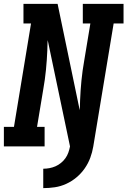

<svg xmlns="http://www.w3.org/2000/svg" viewBox="-24 -755 657 990"><path d="M199 215V115Q215 115 231 112Q247 109 262 102.5Q277 96 290.5 85Q304 74 313.5 60.5Q323 47 328.5 31.5Q334 16 337 0L222 -548Q222 -544 221.5 -540.5Q221 -537 221 -533L220 -496Q218 -446 213 -395Q208 -344 199 -294L167 -101H206V0H-4V-101H48L136 -634H97V-735H273L387 -187Q387 -191 387.5 -194.5Q388 -198 388 -202L389 -239Q391 -289 396 -340Q401 -391 410 -441L442 -634H403V-735H613V-634H562L457 0Q452 30 441.5 58.5Q431 87 413 113Q395 139 370.5 159.5Q346 180 317.5 193Q289 206 259 210.5Q229 215 199 215Z"/></svg>

Font: Iosevka Curly Slab ExObl
Style: Bold
Weight: 700
Width: 7
Italic angle: -9°
Monospace: yes
Designer: Belleve Invis
Foundry: Belleve Invis
Version: Version 11.0.0; ttfautohint (v1.8.3)